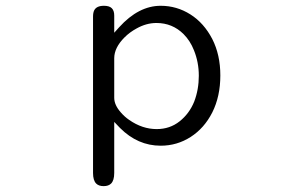

<svg xmlns="http://www.w3.org/2000/svg" viewBox="-20 -509 1040 654"><path d="M527.3 -489.3Q452.1 -489.3 385.7 -416L369.1 -397.5V-456.1Q369.1 -472.7 360.8 -481Q352.5 -489.3 334 -489.3Q308.6 -489.3 300.8 -473.6Q296.9 -465.8 296.9 -452.1V80.1Q296.9 105.5 307.6 116.2Q316.4 125 333 125Q349.6 125 358.4 116.2Q369.1 105.5 369.1 80.1V-93.8Q387.7 -74.2 388.7 -73.2Q449.2 -12.7 527.3 -12.7Q583 -12.7 629.4 -42.5Q675.8 -72.3 703.1 -126Q730.5 -180.7 730.5 -252Q730.5 -322.3 703.1 -376Q674.8 -430.7 628.4 -460Q582 -489.3 527.3 -489.3ZM369.1 -175.8V-310.5Q369.1 -346.7 404.3 -381.8Q421.9 -399.4 445.3 -412.1Q478.5 -430.7 512.7 -430.7Q567.4 -430.7 605.5 -392.6Q627.9 -370.1 640.6 -337.9Q657.2 -296.9 657.2 -251Q657.2 -204.1 641.6 -163.1Q625 -122.1 591.8 -95.7Q558.6 -69.3 513.7 -69.3Q464.8 -69.3 419.9 -100.6Q404.3 -111.3 391.6 -126Q369.1 -151.4 369.1 -175.8Z"/></svg>

Font: FakePearl
Style: ExtraLight
Weight: 300
Version: Version 1.2